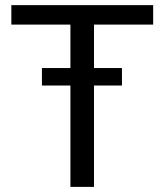

<svg xmlns="http://www.w3.org/2000/svg" viewBox="-20 -731 643 751"><path d="M457 -464.8H347.7V-634.8H579.1V-710.9H24.4V-634.8H255.4V-464.8H144V-396.5H255.4V0H347.7V-396.5H457Z"/></svg>

Font: Bert Sans
Style: Regular
Weight: 400
Designer: Christian Robertson (Google), Cristiano Sobral
Foundry: Google, Cristiano Sobral
Version: Version 3.101